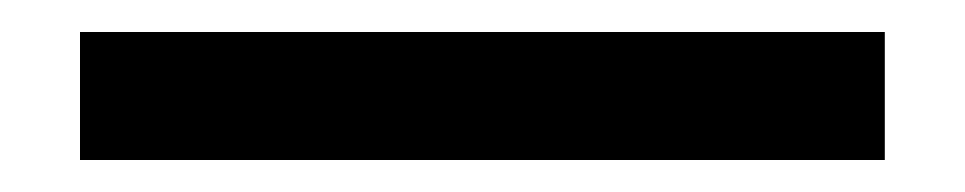

<svg xmlns="http://www.w3.org/2000/svg" viewBox="-20 70 603 120"><path d="M533 170V90H30V170Z"/></svg>

Font: IBM Plex Devanagari Text
Style: Regular
Weight: 450
Designer: Mike Abbink, Paul van der Laan, Pieter van Rosmalen, Erin McLaughlin
Foundry: Bold Monday
Version: Version 1.0